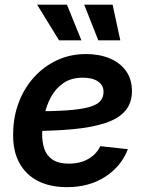

<svg xmlns="http://www.w3.org/2000/svg" viewBox="-20 -773 613 805"><path d="M260.3 11.7Q189.5 11.7 138.4 -14.6Q87.4 -41 60.3 -91.6Q33.2 -142.1 35.2 -215.3Q36.1 -285.2 59.3 -345.2Q82.5 -405.3 123.8 -450.4Q165 -495.6 220.2 -521Q275.4 -546.4 340.3 -546.4Q396.5 -546.4 440.2 -528.1Q483.9 -509.8 508.5 -475.1Q533.2 -440.4 533.2 -391.1Q533.2 -341.3 505.4 -308.6Q477.5 -275.9 422.1 -257.3Q366.7 -238.8 284.7 -231.2Q202.6 -223.6 94.2 -223.6L108.4 -306.2Q200.7 -306.2 260.3 -310.3Q319.8 -314.5 353.5 -324Q387.2 -333.5 400.6 -349.4Q414.1 -365.2 414.1 -388.2Q414.1 -415.5 391.1 -431.4Q368.2 -447.3 327.6 -447.3Q278.3 -447.3 245.6 -424.6Q212.9 -401.9 193.6 -366Q174.3 -330.1 165.8 -289.3Q157.2 -248.5 156.7 -212.9Q156.2 -177.7 165.8 -149.2Q175.3 -120.6 200.2 -103.8Q225.1 -86.9 269 -86.9Q315.9 -86.9 350.3 -106.7Q384.8 -126.5 400.4 -160.2L516.1 -147.5Q488.3 -75.2 420.9 -31.7Q353.5 11.7 260.3 11.7ZM392.1 -604 333 -753.4H452.1L484.4 -604ZM227.5 -604 135.7 -753.4H260.7L321.3 -604Z"/></svg>

Font: Inter 20pt SemiBold
Style: Italic
Weight: 600
Italic angle: -9.3988°
Version: Version 4.001;git-66647c0bb